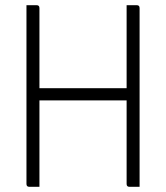

<svg xmlns="http://www.w3.org/2000/svg" viewBox="-20 -720 640 740"><path d="M518 0H479Q468 0 468 -11V-333H132V0H93Q82 0 82 -11V-700H121Q132 -700 132 -689V-380H468V-700H507Q518 -700 518 -689Z"/></svg>

Font: Recursive Mn Lnr St Lt
Style: Regular
Weight: 300
Monospace: yes
Version: Version 1.079;hotconv 1.0.112;makeotfexe 2.5.65598; ttfautoh